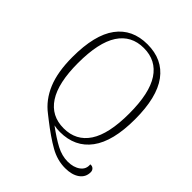

<svg xmlns="http://www.w3.org/2000/svg" viewBox="-231 -833 1104 1104"><g transform="rotate(45 321.0 -281.5)"><path d="M227 9 199 -13Q134 -62 100.5 -142.5Q67 -223 67 -344Q67 -524 132.5 -612.5Q198 -701 321 -701Q444 -701 509.5 -612.5Q575 -524 575 -345Q575 -166 509 -77Q443 12 321 12Q294 12 272 7Q333 52 379.5 76.5Q426 101 473 101Q520 101 550 79Q580 57 576 20Q591 18 600.5 27Q610 36 610 50Q610 91 577 114.5Q544 138 489 138Q425 138 365 104Q305 70 227 9ZM528 -345Q528 -510 475 -590.5Q422 -671 321 -671Q220 -671 167 -590Q114 -509 114 -342Q114 -180 167 -99Q220 -18 321 -18Q422 -18 475 -98.5Q528 -179 528 -345Z"/></g></svg>

Font: Arima Madurai ExtraLight
Style: Regular
Weight: 275
Designer: Joana Correia and Natanael Gama
Foundry: NDISCOVER
Version: Version 1.019